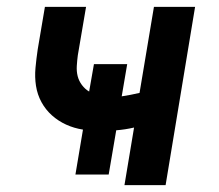

<svg xmlns="http://www.w3.org/2000/svg" viewBox="-20 -540 640 560"><path d="M343 0 371 -168Q358 -165 345 -163Q332 -161 319 -160L297 -31H200L222 -162Q196 -166 173 -176.5Q150 -187 131.5 -203.5Q113 -220 101 -242Q89 -264 85 -289.5Q81 -315 83.5 -342Q86 -369 90 -396L111 -520H231L207 -379Q205 -364 204 -348Q203 -332 206.5 -318Q210 -304 219 -292Q228 -280 240 -273L254 -353H351L335 -259Q348 -261 361 -263.5Q374 -266 387 -269L429 -520H549L463 0Z"/></svg>

Font: Iosevka SS04 Extended
Style: Bold Italic
Weight: 700
Width: 7
Italic angle: -9°
Monospace: yes
Designer: Belleve Invis
Foundry: Belleve Invis
Version: Version 19.0.0; ttfautohint (v1.8.4)